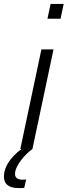

<svg xmlns="http://www.w3.org/2000/svg" viewBox="-64 -763 346 983"><path d="M262 -743H195L179 -667H246ZM148 -510 40 0H46C-11 42 -44 93 -44 140C-44 175 -25 200 32 200C42 200 50 200 60 199L70 156C61 157 56 157 52 157C23 157 13 145 13 127C13 85 65 26 102 0L210 -510Z"/></svg>

Font: Saira UNSAM Light Italic
Style: Regular
Weight: 300
Italic angle: -12°
Designer: Hector Gatti with collaboration of the Omnibus-Type team
Foundry: Omnibus-Type
Version: Version 0.072;PS 000.072;hotconv 1.0.88;makeotf.lib2.5.64775